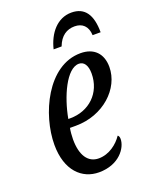

<svg xmlns="http://www.w3.org/2000/svg" viewBox="-141 -816 709 902"><g transform="rotate(-20 213.5 -365.0)"><path d="M192 -606H232C250 -654 282 -674 321 -674C359 -674 385 -652 387 -606H427C427 -693 396 -740 329 -740C258 -740 210 -681 192 -606ZM196 10C297 10 344 -59 344 -103C344 -112 341 -120 336 -122C313 -87 269 -52 217 -52C163 -52 133 -98 133 -177C133 -194 135 -218 138 -233H168C305 -233 410 -331 410 -439C410 -506 371 -546 304 -546C138 -546 42 -333 42 -183C42 -54 111 10 196 10ZM155 -275H145C164 -380 218 -502 280 -502C305 -502 321 -480 321 -439C321 -341 249 -275 155 -275Z"/></g></svg>

Font: Noto Serif ExtraCondensed
Style: Italic
Weight: 400
Width: 2
Italic angle: -12°
Designer: Monotype Design Team
Foundry: Monotype Imaging Inc.
Version: Version 2.014